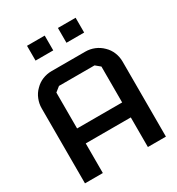

<svg xmlns="http://www.w3.org/2000/svg" viewBox="-184 -893 929 1009"><g transform="rotate(-30 280.5 -389.0)"><path d="M484.4 -556.6Q504.9 -537.1 515.6 -510.7Q526.4 -484.4 526.4 -455.1Q526.4 -303.7 526.4 0Q490.2 0 417 0Q417 -59.6 417 -179.7Q326.2 -179.7 143.6 -179.7Q143.6 -119.1 143.6 0Q107.4 0 35.2 0Q35.2 -151.4 35.2 -455.1Q35.2 -483.4 45.9 -509.8Q56.6 -537.1 77.1 -556.6Q96.7 -577.1 123 -587.9Q149.4 -598.6 178.7 -598.6Q246.1 -598.6 382.8 -598.6Q411.1 -598.6 437.5 -587.9Q463.9 -577.1 484.4 -556.6ZM417 -270.5Q417 -342.8 417 -488.3Q407.2 -496.1 388.7 -511.7Q388.7 -511.7 387.7 -511.7Q316.4 -511.7 172.9 -511.7Q172.9 -511.7 172.9 -511.7Q163.1 -503.9 143.6 -488.3Q143.6 -415 143.6 -270.5Q147.5 -270.5 150.4 -270.5Q154.3 -270.5 157.2 -270.5Q222.7 -270.5 287.1 -270.5Q352.5 -270.5 417 -270.5ZM132.8 -778.3Q168.9 -778.3 240.2 -778.3Q240.2 -748 240.2 -688.5Q204.1 -688.5 132.8 -688.5Q132.8 -718.8 132.8 -778.3ZM320.3 -778.3Q356.4 -778.3 427.7 -778.3Q427.7 -748 427.7 -688.5Q392.6 -688.5 320.3 -688.5Q320.3 -718.8 320.3 -778.3Z"/></g></svg>

Font: Bestnet font
Style: Regular
Weight: 400
Version: Version 1.0